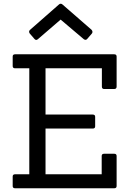

<svg xmlns="http://www.w3.org/2000/svg" viewBox="-20 -1009 693 1029"><path d="M296 -985Q300 -989 305.5 -989Q311 -989 316 -984L471 -849Q479 -839 473 -830L448 -801Q440 -791 429 -799L305 -904L183 -799Q173 -790 164 -801L139 -830Q132 -841 141 -849ZM592 0H61Q48 0 48 -12V-63Q48 -75 61 -75H137V-643H61Q48 -643 48 -655V-706Q48 -718 61 -718H592Q605 -718 605 -706V-545Q605 -532 592 -532H538Q526 -532 526 -545V-643H224V-395H477Q490 -395 490 -383V-332Q490 -320 477 -320H224V-75H525V-173Q525 -185 538 -185H592Q605 -185 605 -173V-12Q605 0 592 0Z"/></svg>

Font: Sanchez
Style: Regular
Weight: 400
Designer: Daniel Hernández
Foundry: LatinoType
Version: Version 1.001